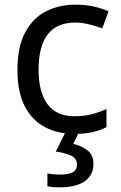

<svg xmlns="http://www.w3.org/2000/svg" viewBox="-20 -566 520 826"><path d="M300 10Q229 10 173.5 -19Q118 -48 86.5 -109Q55 -170 55 -265Q55 -364 88 -426Q121 -488 177.5 -517Q234 -546 306 -546Q347 -546 385 -537.5Q423 -529 447 -517L420 -444Q396 -453 364 -461Q332 -469 304 -469Q146 -469 146 -266Q146 -169 184.5 -117.5Q223 -66 299 -66Q343 -66 376.5 -75Q410 -84 438 -97V-19Q411 -5 378.5 2.5Q346 10 300 10ZM382 139Q382 187 345 213.5Q308 240 234 240Q202 240 184 235V180Q193 182 208 183.5Q223 185 237 185Q273 185 292 175.5Q311 166 311 141Q311 115 284.5 103Q258 91 220 86L263 0H321L295 53Q331 61 356.5 81Q382 101 382 139Z"/></svg>

Font: TSCustom
Style: Regular
Weight: 400
Designer: Monotype Design Team
Foundry: Monotype Imaging Inc.
Version: Version 2.004; ttfautohint (v1.8.3) -l 8 -r 50 -G 200 -x 14 